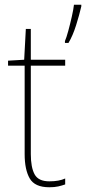

<svg xmlns="http://www.w3.org/2000/svg" viewBox="-20 -780 363 810"><path d="M188 -15Q209 -15 225.5 -18Q242 -21 255 -27V-2Q241 3 225.5 6.5Q210 10 188 10Q127 10 105.5 -27Q84 -64 84 -130V-503H14V-524L82 -528L89 -658H110V-528H255V-503H110V-130Q110 -74 126 -44.5Q142 -15 188 -15ZM323 -753Q315 -718 301 -673.5Q287 -629 269 -599H254V-607Q260 -620 268 -649.5Q276 -679 283 -710Q290 -741 292 -760H323Z"/></svg>

Font: Noto Sans Tamil SemiCondensed Thin
Style: Regular
Weight: 100
Width: 4
Designer: Jelle Bosma - Monotype Design Team
Foundry: Monotype Imaging Inc.
Version: Version 2.004; ttfautohint (v1.8.4.7-5d5b)